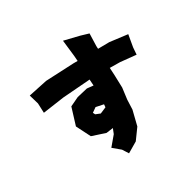

<svg xmlns="http://www.w3.org/2000/svg" viewBox="-177 -972 1263 1238"><g transform="rotate(-30 454.5 -353.0)"><path d="M75.2 -575.2 95.7 -504.9 98.6 -433.6 255.9 -456.1 460.9 -471.7 463.9 -425.8 417 -430.7 337.9 -412.1 272.5 -380.9 233.4 -253.9 285.2 -151.4 383.8 -119.1 434.6 -126 419.9 -88.9 362.3 -20.5 416 24.4 443.4 67.4 519.5 22.5 576.2 -55.7 603.5 -166 606.4 -238.3 617.2 -322.3 614.3 -416 611.3 -471.7 687.5 -470.7 803.7 -459 807.6 -510.7 823.2 -600.6 691.4 -617.2 607.4 -616.2 606.4 -636.7 609.4 -729.5 549.8 -747.1 437.5 -774.4 451.2 -653.3 454.1 -614.3H422.9L213.9 -604.5ZM405.3 -298.8 461.9 -287.1 460 -265.6 414.1 -246.1 379.9 -259.8 372.1 -275.4Z"/></g></svg>

Font: MaokenAssortedSans-TC
Style: Regular
Weight: 500
Version: Version 0.83